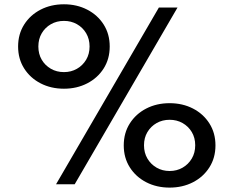

<svg xmlns="http://www.w3.org/2000/svg" viewBox="-20 -860 1090 896"><path d="M278.5 -446Q218 -446 169.5 -471Q121 -496 92.8 -540.5Q64.5 -585 64.5 -643Q64.5 -701 92.8 -745.5Q121 -790 169.5 -815Q218 -840 278.5 -840Q338.5 -840 387 -815Q435.5 -790 463.8 -745.5Q492 -701 492 -643Q492 -585 463.8 -540.5Q435.5 -496 387 -471Q338.5 -446 278.5 -446ZM241.5 0 721.5 -825H808.5L328.5 0ZM278.5 -523.5Q312 -523.5 339 -539Q366 -554.5 382 -581.2Q398 -608 398 -643Q398 -678 382 -705Q366 -732 339 -747.2Q312 -762.5 278.5 -762.5Q244.5 -762.5 217.5 -747Q190.5 -731.5 174.8 -704.8Q159 -678 159 -643Q159 -608 174.8 -581.2Q190.5 -554.5 217.5 -539Q244.5 -523.5 278.5 -523.5ZM771.5 15.5Q711 15.5 662.5 -9.5Q614 -34.5 585.8 -79Q557.5 -123.5 557.5 -181.5Q557.5 -239.5 585.8 -284Q614 -328.5 662.5 -353.5Q711 -378.5 771.5 -378.5Q832 -378.5 880.5 -353.5Q929 -328.5 957.2 -284Q985.5 -239.5 985.5 -181.5Q985.5 -123.5 957.2 -79Q929 -34.5 880.5 -9.5Q832 15.5 771.5 15.5ZM771.5 -62Q805 -62 832 -77.5Q859 -93 875 -120Q891 -147 891 -182Q891 -217 875 -243.8Q859 -270.5 832 -285.8Q805 -301 771.5 -301Q738 -301 711 -285.8Q684 -270.5 668 -243.8Q652 -217 652 -182Q652 -147 668 -120Q684 -93 711 -77.5Q738 -62 771.5 -62Z"/></svg>

Font: Spartan Thin SemiBold
Style: Regular
Weight: 600
Version: Version 1.004